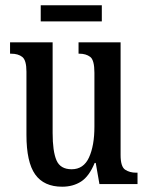

<svg xmlns="http://www.w3.org/2000/svg" viewBox="-20 -696 561 726"><path d="M215 10Q146 10 113 -36.5Q80 -83 80 -186V-425Q80 -468 64.5 -480.5Q49 -493 22 -493H18V-536H179V-193Q179 -124 193.5 -90Q208 -56 251 -56Q296 -56 316.5 -100.5Q337 -145 337 -217V-421Q337 -469 321 -481Q305 -493 280 -493H277V-536H436V-110Q436 -66 453 -54.5Q470 -43 495 -43H500V0H356L342 -80H338Q317 -29 286.5 -9.5Q256 10 215 10ZM134 -615V-676H365V-615Z"/></svg>

Font: Noto Serif Lao ExtraCondensed Medium
Style: Regular
Weight: 500
Width: 2
Designer: Monotype Design Team
Foundry: Monotype Imaging Inc.
Version: Version 2.003; ttfautohint (v1.8.4.7-5d5b)